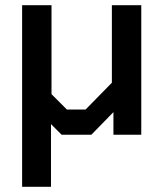

<svg xmlns="http://www.w3.org/2000/svg" viewBox="-20 -518 628 738"><path d="M523 -498V0H416V-87L331 0H217L176 -41V200H65V-498H178V-156L237 -97H309L410 -200V-498Z"/></svg>

Font: Chakra Petch SemiBold
Style: Regular
Weight: 600
Designer: Katatrad Aksorn Co.,Ltd.
Foundry: Cadson Demak Co.,Ltd.
Version: Version 1.000; ttfautohint (v1.6)